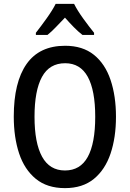

<svg xmlns="http://www.w3.org/2000/svg" viewBox="-20 -960 669 990"><path d="M578 -358Q578 -251 550 -168Q522 -85 464 -37.5Q406 10 315 10Q223 10 164.5 -38Q106 -86 78.5 -169Q51 -252 51 -359Q51 -536 117 -630Q183 -724 316 -724Q406 -724 464 -677.5Q522 -631 550 -548Q578 -465 578 -358ZM158 -358Q158 -223 197 -152Q236 -81 315 -81Q394 -81 432.5 -151Q471 -221 471 -358Q471 -494 432.5 -564Q394 -634 316 -634Q235 -634 196.5 -563.5Q158 -493 158 -358ZM362 -940Q379 -906 409 -864.5Q439 -823 465 -791V-780H405Q383 -797 360.5 -820Q338 -843 315 -869Q290 -843 267.5 -819.5Q245 -796 225 -780H165V-791Q191 -824 221 -866Q251 -908 267 -940Z"/></svg>

Font: Noto Sans Hebrew Condensed Medium
Style: Regular
Weight: 500
Width: 3
Designer: Monotype Design Team
Foundry: Monotype Imaging Inc.
Version: Version 2.004; ttfautohint (v1.8.4.7-5d5b)